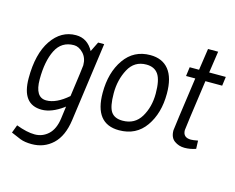

<svg xmlns="http://www.w3.org/2000/svg" viewBox="-117 -817 1504 1227"><g transform="rotate(15 635.5 -203.5)"><path d="M188 7Q56 7 56 -167Q56 -328 118 -419Q180 -510 278 -510Q354 -510 394 -436L426 -501H466L394 21Q379 129 322 182.5Q265 236 183 236Q137 236 106.5 224Q76 212 43 197L63 144Q134 171 185.5 171Q237 171 275 136Q313 101 323 30L334 -53L328 -48Q252 7 188 7ZM372 -336Q372 -385 343 -415Q314 -445 282 -445Q200 -445 163 -371.5Q126 -298 126 -178Q126 -58 201 -58Q267 -58 344 -125Q372 -325 372 -336Z M761 -445Q682 -445 644 -374Q606 -303 606 -214.5Q606 -126 629 -92.5Q652 -59 705 -59Q786 -59 826 -125.5Q866 -192 866 -281Q866 -370 840.5 -407.5Q815 -445 761 -445ZM699 6Q537 6 537 -199Q537 -333 599 -421.5Q661 -510 770 -510Q850 -510 892.5 -457Q935 -404 935 -299Q935 -169 873.5 -81.5Q812 6 699 6Z M1106 -104Q1106 -55 1159 -55Q1173 -55 1205 -61L1207 -7Q1170 6 1132.5 6Q1095 6 1065.5 -15Q1036 -36 1036 -84Q1036 -94 1085 -440H1024L1032 -500H1094L1115 -643H1182L1161 -500H1271L1263 -440H1152Q1106 -115 1106 -104Z"/></g></svg>

Font: Gudea
Style: Italic
Weight: 400
Version: Version 1.002